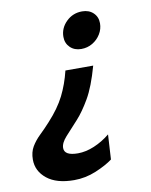

<svg xmlns="http://www.w3.org/2000/svg" viewBox="-85 -600 692 881"><g transform="rotate(-10 261.0 -159.0)"><path d="M236.3 -282.7H365.7Q339.4 -188 308.6 -135.3Q277.8 -82.5 249 -50.8Q214.8 -13.7 189.5 14.4Q164.1 42.5 164.1 65.9Q164.1 101.6 227.5 101.6Q264.2 101.6 303.7 85Q343.3 68.4 377.9 40L371.1 155.8Q341.3 178.2 291.7 199Q242.2 219.7 189 219.7Q107.4 219.7 62.7 183.8Q18.1 147.9 18.1 94.2Q18.1 59.6 33 34.4Q47.9 9.3 71.3 -13.2Q94.7 -35.6 119.1 -62.5Q169.4 -117.2 195.3 -168.9Q221.2 -220.7 236.3 -282.7ZM430.2 -468.8Q430.2 -441.9 416 -418.7Q401.9 -395.5 378.2 -381.3Q354.5 -367.2 325.7 -367.2Q293.9 -367.2 273.9 -386.7Q253.9 -406.2 253.9 -436Q253.9 -476.6 284.4 -506.6Q314.9 -536.6 358.4 -536.6Q390.1 -536.6 410.2 -517.6Q430.2 -498.5 430.2 -468.8Z"/></g></svg>

Font: Andika
Style: Bold Italic
Weight: 700
Italic angle: -14°
Designer: Victor Gaultney, Annie Olsen, Julie Remington, Don Collingsworth, Eric Hays, Becca Hirsbrunner
Foundry: SIL International
Version: Version 6.101